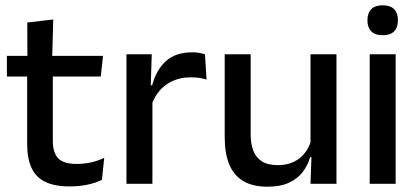

<svg xmlns="http://www.w3.org/2000/svg" viewBox="-20 -694 1578 725"><path d="M244 10Q185.5 10 150 -7.8Q114.5 -25.5 98.5 -61.2Q82.5 -97 82.5 -150.5V-449.5H179.5V-162Q179.5 -117 200 -96Q220.5 -75 269 -75Q298 -75 324.5 -81Q351 -87 373.5 -98L365 -15Q341 -3 309.5 3.5Q278 10 244 10ZM6 -405V-483H369L360.5 -405ZM83.5 -474.5 83 -609 181 -620.5 177 -474.5Z M551.5 -295.5 530.5 -372H554.5Q570 -430 606.5 -463.2Q643 -496.5 706 -496.5Q721 -496.5 732.8 -494.2Q744.5 -492 754 -489L760 -393.5Q748 -397.5 733 -399.8Q718 -402 700.5 -402Q647 -402 608 -374.5Q569 -347 551.5 -295.5ZM457.5 0V-489H553L548.5 -346.5L555.5 -339.5V0Z M926.5 -489V-187Q926.5 -152 936.2 -125.8Q946 -99.5 968.5 -85Q991 -70.5 1029 -70.5Q1065 -70.5 1090.8 -83.5Q1116.5 -96.5 1133 -118.8Q1149.5 -141 1156 -168.5L1172 -100.5H1151Q1142.5 -70 1123 -44.5Q1103.5 -19 1071 -4Q1038.5 11 990.5 11Q933.5 11 897.8 -10.8Q862 -32.5 845.2 -74.2Q828.5 -116 828.5 -176V-489ZM1250.5 -489V0H1152.5L1156.5 -114.5L1152.5 -120.5V-489Z M1376 0V-489H1474V0ZM1425 -561Q1396 -561 1381.8 -575.8Q1367.5 -590.5 1367.5 -616.5V-618.5Q1367.5 -644.5 1381.8 -659.2Q1396 -674 1425 -674Q1454 -674 1468.2 -659.2Q1482.5 -644.5 1482.5 -618.5V-616.5Q1482.5 -590 1468.2 -575.5Q1454 -561 1425 -561Z"/></svg>

Font: Anek Gurmukhi Medium
Style: Regular
Weight: 500
Designer: Sarang Kulkarni (Gurmukhi), Yesha Goshar (Latin)
Foundry: Ek Type
Version: Version 1.003